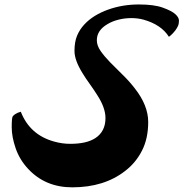

<svg xmlns="http://www.w3.org/2000/svg" viewBox="-20 -780 810 847"><path d="M104 -35.2Q66.9 -74.7 49.3 -125.2Q31.7 -175.8 31.7 -218.8Q31.7 -261.7 36.4 -267.1Q41 -272.5 46.9 -276.4Q57.1 -283.2 71.8 -287.1Q111.8 -184.6 219.7 -155.3Q254.4 -145.5 289.8 -145.5Q325.2 -145.5 352.8 -151.6Q380.4 -157.7 400.9 -170.9Q445.3 -200.2 445.3 -259.3Q445.3 -304.2 409.7 -359.4Q394.5 -383.8 377 -408Q359.4 -432.1 344.2 -457Q308.6 -514.2 308.6 -554.9Q308.6 -595.7 320.1 -622.8Q331.5 -649.9 351.6 -671.6Q371.6 -693.4 398.7 -710Q425.8 -726.6 457.5 -737.8Q521 -760.3 592.3 -760.3Q659.7 -760.3 698.2 -746.3Q736.8 -732.4 753.2 -717.8Q769.5 -703.1 769.5 -689Q769.5 -674.8 765.1 -665.3Q760.7 -655.8 753.9 -646.5Q739.3 -627.4 725.1 -617.7Q691.4 -671.4 612.8 -693.4Q587.4 -700.2 559.3 -700.2Q531.2 -700.2 503.4 -693.4Q475.6 -686.5 454.6 -673.8Q407.2 -646.5 407.2 -602.5Q407.2 -578.6 424.1 -554.7Q440.9 -530.8 466.1 -504.9Q491.2 -479 520.5 -450.7Q549.8 -422.4 574.7 -390.1Q633.8 -314.9 633.8 -241.9Q633.8 -168.9 606.4 -115.5Q579.1 -62 532.7 -26.4Q439.9 46.4 298.8 46.4Q179.7 46.4 104 -35.2Z"/></svg>

Font: Molle
Style: Regular
Weight: 400
Italic angle: -22°
Designer: Elena Albertoni
Foundry: Elena Albertoni
Version: Version 1.001; ttfautohint (v0.92) -l 12 -r 12 -G 200 -x 10 